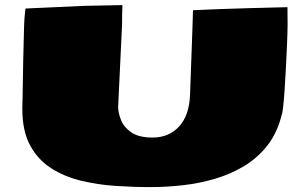

<svg xmlns="http://www.w3.org/2000/svg" viewBox="-20 -725 1229 768"><path d="M581.5 23.4Q513.2 23.4 441.4 18.6Q369.6 13.7 303.2 -2.4Q236.8 -18.6 184.1 -52.5Q131.3 -86.4 100.3 -143.8Q69.3 -201.2 69.3 -289.1Q69.3 -298.8 69.6 -309.3Q69.8 -319.8 70.3 -330.6L72.8 -480.5Q75.2 -553.7 75.9 -603.5Q76.7 -653.3 82 -690.9L318.8 -701.7L469.7 -704.6Q468.8 -685.1 468.5 -665.5Q468.3 -646 468.3 -627.4L453.1 -308.6Q452.6 -305.2 452.6 -298.3Q452.6 -272.9 464.4 -244.1Q476.1 -215.3 505.9 -195.1Q535.6 -174.8 590.3 -174.8Q655.8 -174.8 696.5 -219.2Q737.3 -263.7 740.2 -346.7L749.5 -604.5L752 -684.1Q801.3 -686.5 855.2 -688.5Q909.2 -690.4 976.1 -692.4Q1043 -694.3 1129.9 -696.3Q1129.9 -679.2 1130.1 -662.1Q1130.4 -645 1130.4 -626.5Q1129.9 -588.4 1127.9 -542.7Q1126 -497.1 1123.5 -450.9Q1121.1 -404.8 1118.4 -365.2Q1115.7 -325.7 1112.8 -299.1Q1109.9 -272.5 1106.9 -266.1Q1089.4 -194.3 1050.3 -144Q1011.2 -93.8 957 -61Q902.8 -28.3 839.6 -9.8Q776.4 8.8 710.2 16.1Q644 23.4 581.5 23.4Z"/></svg>

Font: Seymour One
Style: Regular
Weight: 400
Designer: Vernon Adams
Foundry: Vernon Adams
Version: Version 1.100; ttfautohint (v1.8.4.7-5d5b);gftools[0.9.33]